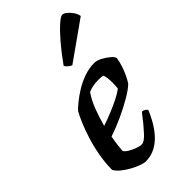

<svg xmlns="http://www.w3.org/2000/svg" viewBox="-236 -836 904 904"><g transform="rotate(-45 216.0 -383.5)"><path d="M164 0Q153 0 133.5 -7Q114 -14 92 -26Q70 -38 51.5 -53Q33 -68 24 -84Q24 -129 32.5 -176.5Q41 -224 54.5 -267Q68 -310 82.5 -343.5Q97 -377 107 -394Q117 -405 138.5 -422.5Q160 -440 189 -458Q218 -476 252 -488Q286 -500 321 -500Q337 -500 358 -489Q379 -478 395 -464Q411 -450 412 -441Q409 -420 401.5 -396.5Q394 -373 384 -352.5Q374 -332 365 -318Q347 -300 309 -277.5Q271 -255 224.5 -233.5Q178 -212 133 -197Q127 -164 125 -145.5Q123 -127 122 -112Q128 -102 144 -92.5Q160 -83 178 -76.5Q196 -70 207 -70Q216 -70 226.5 -77Q237 -84 250.5 -98.5Q264 -113 280.5 -133Q297 -153 317 -179Q326 -179 334 -173.5Q342 -168 344 -163Q334 -138 318 -109.5Q302 -81 280 -56Q258 -31 229 -15.5Q200 0 164 0ZM144 -257Q179 -269 210.5 -282Q242 -295 269 -308.5Q296 -322 314 -336Q315 -346 315.5 -355.5Q316 -365 316 -374Q316 -389 314.5 -402.5Q313 -416 309 -427Q301 -429 293 -429.5Q285 -430 276 -430Q260 -430 243 -427Q226 -424 210 -417Q187 -384 171 -341Q155 -298 144 -257ZM240 -565Q231 -568 221.5 -576.5Q212 -585 209 -592Q246 -644 279.5 -683Q313 -722 338.5 -744.5Q364 -767 374 -767Q384 -767 396.5 -757Q409 -747 419.5 -731.5Q430 -716 432 -701Z"/></g></svg>

Font: Texturina 12pt SemiBold
Style: Italic
Weight: 600
Italic angle: -11°
Version: Version 1.002